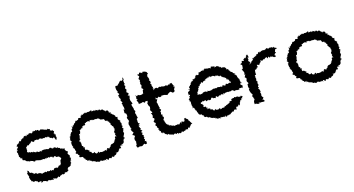

<svg xmlns="http://www.w3.org/2000/svg" viewBox="-45 -1207 3279 1777"><g transform="rotate(-20 1594.5 -318.0)"><path d="M61 -49C54 -55 57 -43 61 -34C61 -34 74 -41 66 -41C69 -26 74 -29 83 -22C81 -34 99 -28 90 -29C99 -29 96 -14 98 -23C103 -23 112 -20 107 -24C113 -17 109 -7 122 -5C122 -5 121 -6 123 -7C139 -11 124 -10 140 -8C147 -3 149 -9 139 7C149 7 160 0 161 -1C163 -6 161 -1 167 -1C174 5 182 2 169 1C173 2 189 5 191 11C182 14 201 12 206 13C204 10 197 13 206 6C218 15 223 3 221 9C222 15 231 12 227 13C227 13 240 18 243 10C243 10 240 19 258 20C253 2 249 7 263 8C267 19 270 3 278 15C290 18 289 17 288 19C289 15 310 5 310 5C310 10 310 11 318 15C321 8 337 -4 340 6C341 -5 342 3 352 -4C352 10 355 -5 351 3C371 3 367 -2 371 3C380 -11 368 -14 388 -5C392 -4 387 -15 399 -3C399 -11 404 -13 401 -11C408 -13 404 -11 413 -14C414 -20 416 -31 409 -23C413 -34 413 -31 415 -35C415 -35 419 -41 423 -43C438 -48 437 -41 442 -46C433 -40 439 -41 438 -47C447 -48 450 -54 451 -54C453 -56 453 -61 451 -69C447 -58 458 -66 459 -72C461 -65 466 -68 458 -83C462 -82 470 -92 457 -85C468 -100 455 -94 472 -94C469 -93 468 -110 467 -101C473 -110 467 -111 478 -115C466 -116 475 -125 477 -113C476 -118 465 -127 462 -132C473 -122 476 -135 468 -128C475 -132 468 -141 473 -144C463 -149 462 -162 459 -165C459 -165 471 -173 456 -166C471 -178 472 -181 465 -185C456 -185 464 -195 453 -192C450 -185 463 -195 443 -204C449 -193 456 -197 447 -207C446 -211 450 -213 448 -223C430 -217 443 -225 433 -217C427 -214 438 -234 428 -226C418 -232 420 -225 410 -231C421 -241 417 -234 409 -234C413 -236 410 -237 406 -240C406 -244 395 -235 392 -253C390 -255 385 -244 386 -244C383 -250 375 -256 366 -255C379 -254 367 -261 374 -259C366 -262 353 -255 362 -266C351 -250 349 -256 337 -260C344 -270 348 -257 332 -260C342 -255 333 -260 335 -267C328 -271 310 -274 323 -271C306 -259 299 -269 310 -263C293 -265 304 -268 291 -270C291 -270 279 -263 290 -269C284 -277 276 -266 278 -271C275 -274 256 -276 258 -271V-274C249 -272 238 -274 241 -266C241 -263 231 -268 230 -275C219 -277 220 -276 226 -265C208 -274 205 -270 200 -282C204 -281 198 -279 194 -277C188 -284 199 -269 181 -275C188 -276 189 -281 185 -279C175 -289 165 -273 174 -289C172 -293 161 -276 167 -286C145 -288 149 -292 154 -282C154 -297 150 -293 146 -293C129 -287 138 -295 132 -299C126 -301 132 -308 127 -297C112 -298 109 -314 117 -316C112 -313 115 -315 119 -319C113 -321 121 -334 118 -340C121 -331 124 -343 109 -338C126 -333 116 -352 113 -342C120 -350 126 -354 123 -354C131 -352 131 -358 130 -359C136 -369 128 -359 146 -361C150 -355 152 -366 158 -370C145 -379 163 -364 151 -363C160 -376 173 -366 176 -383C171 -369 170 -385 187 -386C193 -372 194 -383 203 -371C205 -370 207 -381 202 -383C211 -372 211 -374 212 -384C232 -383 233 -382 240 -386C240 -386 236 -373 255 -377C245 -385 252 -385 256 -380C262 -389 279 -376 270 -384C280 -370 291 -378 299 -372C290 -379 294 -379 307 -374C311 -376 314 -376 302 -374C313 -368 314 -379 314 -379C330 -374 336 -365 341 -376C343 -378 342 -374 343 -377C348 -364 349 -362 354 -370C349 -360 361 -364 350 -368C357 -352 363 -354 358 -354C369 -359 372 -348 374 -346C365 -348 380 -342 378 -346C388 -351 379 -338 387 -351C398 -343 397 -344 396 -338C390 -343 403 -333 399 -325L408 -320L416 -343L411 -355L418 -366L405 -376L412 -380L402 -382L414 -405C417 -398 408 -403 398 -419C397 -411 393 -415 409 -425C395 -416 392 -411 388 -417C392 -418 379 -418 378 -427C385 -429 388 -437 367 -439C372 -438 369 -430 369 -437C359 -444 361 -447 368 -447C361 -437 343 -434 341 -448C350 -446 344 -446 346 -439C335 -440 332 -453 328 -447C331 -448 314 -460 314 -451C321 -456 309 -454 303 -461C296 -466 308 -447 301 -461C287 -452 290 -453 290 -453C275 -456 277 -458 278 -465C278 -460 274 -467 267 -466C257 -464 263 -452 258 -470C244 -471 247 -454 239 -471C236 -460 228 -468 224 -469C227 -466 213 -459 225 -458C215 -459 209 -455 207 -453C197 -470 187 -457 187 -463C187 -468 183 -453 173 -454C167 -451 166 -464 162 -456C155 -453 161 -454 163 -445C144 -452 146 -445 152 -455C129 -455 126 -441 134 -454C130 -453 134 -450 119 -435C114 -451 121 -436 110 -439C111 -435 110 -430 96 -438C107 -428 100 -431 94 -424C99 -418 85 -419 82 -427C78 -428 80 -417 70 -418C72 -413 70 -417 73 -406C74 -409 68 -405 56 -414C71 -407 51 -395 47 -408C63 -399 47 -402 47 -402C50 -399 40 -395 38 -380C43 -389 39 -376 48 -386C50 -371 42 -369 33 -365C33 -365 44 -362 42 -370C29 -353 25 -357 31 -357C31 -360 20 -345 34 -358C38 -337 19 -351 25 -335C25 -335 31 -330 19 -330C27 -331 24 -323 27 -329C29 -326 31 -313 24 -303C18 -304 33 -312 30 -303C24 -290 30 -298 28 -296C22 -287 40 -284 35 -276C35 -276 43 -269 35 -264C31 -273 43 -266 52 -273C37 -253 36 -262 52 -265C45 -248 48 -253 45 -252C62 -240 68 -242 64 -253C56 -250 74 -231 75 -238C75 -225 77 -227 71 -238C85 -220 86 -224 82 -229C80 -227 86 -217 84 -227C94 -222 102 -216 96 -225C102 -213 112 -213 116 -220C115 -207 113 -212 116 -217C132 -210 127 -212 136 -209C141 -202 145 -217 138 -200C139 -197 148 -208 150 -197C165 -213 168 -209 159 -207C160 -206 179 -197 171 -211C173 -194 188 -202 176 -202C184 -201 195 -190 194 -205C188 -190 207 -192 208 -195C204 -192 217 -197 220 -187C224 -205 223 -197 231 -188C224 -193 232 -199 244 -187C244 -202 241 -201 246 -186C244 -196 259 -196 266 -183C260 -199 257 -200 269 -190C261 -197 284 -184 276 -192C286 -199 282 -191 296 -180C289 -194 289 -184 292 -189C293 -194 309 -189 316 -185C314 -187 326 -183 314 -174C320 -181 318 -174 319 -173C339 -188 341 -187 339 -182C340 -177 347 -183 349 -176C347 -172 348 -166 362 -173C350 -183 370 -178 354 -174C362 -161 375 -175 369 -169C375 -163 380 -166 379 -159C387 -158 377 -143 385 -155C391 -151 385 -143 390 -146C388 -137 380 -136 373 -123C377 -119 385 -124 375 -125C372 -112 373 -108 369 -121C375 -106 365 -103 377 -97C376 -108 372 -111 368 -94C358 -90 359 -90 372 -103C367 -87 352 -85 348 -81C358 -80 353 -91 356 -87C347 -91 338 -83 344 -86C345 -83 331 -78 334 -74C325 -70 313 -78 315 -84C313 -82 316 -71 298 -81C299 -68 301 -70 296 -78C284 -64 292 -69 282 -63C274 -77 270 -70 270 -61C272 -61 261 -70 262 -76C243 -64 248 -74 248 -68C245 -73 238 -67 226 -77C217 -64 218 -70 210 -74C211 -73 207 -71 211 -76C207 -81 201 -71 189 -73H186C179 -71 177 -70 170 -68C176 -79 158 -81 166 -79C158 -80 162 -80 149 -84C158 -90 153 -79 154 -84C141 -87 139 -81 128 -84C139 -78 132 -82 125 -98C127 -82 130 -97 121 -89C121 -103 122 -100 112 -92C109 -99 97 -90 97 -95C109 -102 101 -105 86 -107C91 -107 95 -108 93 -107C92 -112 80 -115 71 -114C76 -114 73 -120 71 -120C62 -119 68 -126 66 -127C70 -139 51 -146 45 -143H54L53 -130L49 -121L44 -123L47 -106L53 -84L46 -73L50 -74L53 -55L65 -41Z M776 -381C779 -387 787 -373 781 -375C800 -373 799 -382 803 -373C806 -385 811 -377 804 -381C814 -368 816 -383 815 -373C832 -376 819 -376 824 -373C831 -376 843 -377 841 -366C835 -365 855 -366 851 -374C843 -358 846 -355 848 -364C855 -351 862 -351 875 -358C861 -361 873 -358 870 -349C883 -352 870 -357 885 -347C890 -340 883 -332 898 -331C888 -331 886 -337 897 -325C903 -331 902 -324 904 -330C903 -328 900 -329 913 -322C903 -307 918 -322 919 -309C925 -315 925 -295 911 -304C927 -294 926 -306 930 -284C932 -299 931 -278 922 -291C929 -272 928 -279 933 -273C935 -266 926 -276 936 -261C928 -254 937 -263 937 -263C949 -249 946 -244 936 -238C933 -240 949 -243 940 -245C949 -232 949 -236 941 -218C951 -214 938 -212 948 -219C948 -219 939 -214 934 -212C937 -212 932 -193 932 -192C945 -197 935 -187 935 -181C926 -180 931 -177 936 -181C923 -173 938 -180 939 -158C920 -173 934 -156 928 -162C923 -164 919 -149 924 -146C918 -141 920 -145 919 -141C923 -138 903 -138 917 -127C907 -137 904 -132 912 -120C894 -129 896 -130 903 -123C902 -110 892 -113 882 -108C880 -110 886 -108 886 -108H874C873 -107 860 -105 858 -95C863 -84 854 -91 854 -91C850 -87 843 -90 845 -76C845 -75 838 -85 834 -75C842 -78 838 -78 821 -87C815 -86 822 -68 817 -76C809 -80 811 -64 809 -63C811 -67 796 -75 799 -78C799 -78 788 -70 782 -68C784 -66 785 -76 768 -69C768 -69 772 -68 759 -71C756 -76 763 -65 748 -76C742 -68 746 -67 747 -69C735 -73 739 -77 735 -84C725 -76 718 -87 730 -70C714 -80 713 -73 707 -73C706 -82 707 -83 701 -81C702 -95 701 -96 685 -85C685 -88 690 -92 676 -88C674 -99 672 -97 670 -103C670 -110 670 -102 675 -105C671 -100 653 -112 653 -122C664 -117 649 -118 663 -123C649 -130 647 -126 647 -135C639 -135 648 -126 642 -136C637 -141 629 -137 626 -138C628 -147 623 -148 626 -159C626 -159 618 -155 632 -164C618 -170 619 -160 618 -175C620 -164 611 -171 618 -172C624 -179 607 -193 605 -176C613 -184 607 -199 611 -202C605 -208 604 -206 611 -201C603 -213 612 -209 614 -209C605 -225 611 -222 608 -217C609 -234 611 -227 599 -230C612 -243 600 -250 614 -242C613 -246 603 -255 614 -247C619 -253 607 -269 608 -256C615 -259 623 -281 616 -276C624 -276 622 -279 619 -294C622 -283 618 -294 618 -291C635 -304 618 -304 631 -293C629 -307 639 -303 636 -313C637 -312 640 -323 646 -323C632 -311 642 -321 637 -329C646 -335 649 -330 662 -337C653 -341 655 -340 658 -347C667 -334 668 -335 673 -349C666 -357 668 -352 684 -354C675 -355 690 -361 680 -356C693 -361 696 -368 685 -353C699 -354 709 -368 707 -364C698 -372 709 -376 709 -377C725 -365 709 -374 721 -380C724 -377 733 -381 730 -384C731 -374 748 -387 737 -386C744 -377 757 -370 755 -375C748 -386 753 -378 766 -385C771 -371 767 -387 784 -381ZM776 11C775 5 776 1 792 10C780 10 784 13 800 20C802 7 810 16 802 6C815 10 819 7 825 17C823 4 831 13 832 13C837 -5 839 2 833 6C840 -5 837 11 859 10C846 -7 846 -9 854 6C870 1 873 -11 865 1C868 -1 879 2 887 -14C881 -18 889 -8 879 -22C893 -10 900 -23 891 -26C895 -18 906 -13 895 -17C904 -17 918 -30 919 -30C921 -22 909 -30 915 -33C921 -39 923 -38 932 -49C923 -43 937 -45 942 -42C948 -54 933 -58 945 -44C943 -46 940 -52 942 -67C944 -64 950 -68 968 -63C966 -61 959 -74 955 -76C972 -78 973 -68 965 -73C979 -75 981 -86 984 -85C986 -98 989 -102 992 -103C992 -101 981 -100 980 -101C996 -98 983 -112 984 -104C999 -116 1003 -110 1008 -130C1001 -118 993 -116 997 -122C998 -123 1015 -127 997 -131C999 -135 1013 -149 1001 -143C1004 -143 1013 -154 1015 -163C1021 -167 1022 -164 1013 -164C1020 -170 1008 -181 1010 -177C1011 -182 1022 -183 1016 -195C1016 -197 1014 -199 1027 -199C1018 -208 1020 -193 1030 -213C1024 -200 1017 -214 1016 -221C1017 -220 1018 -221 1028 -233C1021 -226 1031 -231 1014 -245C1017 -240 1024 -239 1017 -246C1031 -243 1026 -261 1014 -250C1030 -261 1028 -256 1018 -267C1021 -266 1022 -280 1009 -276C1027 -276 1025 -287 1013 -292C1013 -292 1005 -289 1021 -294C1004 -289 1018 -299 1001 -302C1018 -306 1007 -301 1003 -308C1014 -322 1002 -314 1010 -328C995 -319 991 -326 1007 -324C989 -334 992 -339 989 -345C998 -337 998 -344 981 -357C980 -343 989 -354 986 -347C982 -365 973 -367 972 -360C969 -374 974 -365 968 -374L961 -370C960 -384 970 -384 957 -393C964 -395 961 -392 952 -387C944 -392 952 -407 948 -407C950 -400 943 -412 941 -416C927 -405 934 -417 937 -418C927 -417 930 -418 917 -409C928 -422 911 -420 904 -432C917 -416 909 -435 898 -438C898 -438 897 -427 904 -438C885 -443 896 -436 880 -435C882 -436 890 -440 870 -449C866 -445 868 -440 858 -448C867 -456 859 -451 857 -439C857 -454 850 -451 845 -452C854 -453 833 -445 847 -458C842 -452 829 -450 828 -448C833 -454 829 -460 825 -456C820 -460 812 -451 798 -458C798 -467 806 -457 802 -469C787 -463 787 -459 786 -469C790 -455 774 -464 782 -464C774 -457 772 -463 764 -463C759 -467 766 -469 759 -459C743 -462 751 -468 735 -457C741 -469 746 -469 729 -463C722 -451 720 -465 720 -465C718 -448 718 -453 705 -459C699 -462 703 -450 706 -453C694 -454 691 -449 691 -453C695 -456 686 -440 692 -436C679 -435 678 -435 665 -440C667 -431 665 -437 670 -431C669 -441 665 -443 660 -429C660 -424 642 -424 640 -421C639 -420 630 -422 632 -430C639 -431 624 -411 624 -416C627 -406 628 -415 620 -410C626 -413 619 -400 616 -411C620 -410 606 -400 605 -394C594 -402 606 -388 597 -393C594 -394 584 -398 599 -388C582 -376 596 -382 577 -388C588 -367 584 -373 571 -362C573 -370 565 -362 575 -365C566 -357 562 -352 573 -360C568 -355 569 -346 569 -339C551 -348 552 -345 565 -340C557 -338 547 -334 554 -329C541 -324 542 -322 547 -319C554 -316 550 -324 540 -310C533 -301 532 -301 532 -310C543 -294 537 -294 530 -302C528 -285 536 -295 523 -277C542 -290 526 -278 534 -285C528 -277 527 -274 521 -276C527 -271 529 -263 534 -255C522 -243 521 -243 525 -256C525 -253 521 -236 527 -243C516 -228 531 -232 524 -227C527 -218 522 -213 530 -210C523 -208 530 -211 534 -196C532 -205 536 -198 523 -203C535 -184 524 -194 538 -186C528 -189 533 -182 537 -182C532 -173 542 -160 533 -176C539 -167 543 -153 539 -147C531 -160 543 -157 531 -141C532 -134 533 -136 547 -132C535 -144 542 -138 551 -121C553 -135 547 -127 546 -127C551 -111 559 -114 564 -113C549 -112 552 -97 553 -95C564 -92 557 -89 576 -90C570 -100 565 -89 576 -90C579 -84 583 -92 586 -76C590 -71 580 -67 594 -65C594 -65 580 -75 599 -67C587 -56 592 -61 593 -60C592 -65 601 -54 602 -50C604 -44 613 -55 610 -41C606 -34 610 -44 612 -36C622 -44 626 -31 638 -43C626 -34 625 -22 632 -30C638 -35 640 -25 648 -24C643 -13 644 -16 662 -21C651 -20 664 -12 670 -13C672 -13 677 -2 679 -17C674 -2 677 -8 682 -4C682 3 698 -3 689 3C691 -4 702 5 700 -1C706 10 699 7 720 7C718 -4 713 5 727 1C734 5 726 6 725 1C728 0 742 10 745 12C737 12 749 2 758 15C762 10 754 5 764 8C773 6 766 17 780 17Z M1183 -1V-27H1170L1178 -43L1171 -54L1180 -64L1174 -76L1182 -80L1168 -93L1178 -110L1179 -104L1166 -120L1183 -126L1167 -147L1178 -148L1172 -155L1164 -182L1181 -183L1167 -191L1184 -196L1170 -207L1169 -229L1170 -223L1171 -241L1169 -246L1184 -255L1179 -276L1180 -283L1175 -301L1178 -313H1180L1184 -320L1172 -340L1178 -336L1176 -351L1171 -372L1170 -382L1165 -387L1182 -393V-397L1180 -406L1173 -427V-448L1179 -461L1180 -477L1164 -475L1177 -488L1181 -497L1165 -512L1174 -535L1169 -534L1175 -537L1165 -549L1176 -569L1168 -581L1179 -595L1168 -603L1172 -599L1176 -607L1173 -620L1183 -635L1176 -656L1171 -631L1153 -625L1156 -632L1141 -628L1130 -616L1113 -603L1108 -597L1089 -601L1084 -584L1085 -569L1084 -568L1089 -550L1093 -548L1086 -539L1098 -518L1081 -507L1093 -495L1082 -501L1090 -477L1095 -471C1092 -466 1089 -462 1088 -455L1100 -437L1087 -428L1094 -417V-421L1091 -413L1093 -401L1096 -387L1095 -365L1086 -373L1085 -356L1083 -336L1098 -325L1093 -331L1097 -322L1098 -298L1091 -296L1088 -285C1091 -274 1095 -263 1098 -252L1091 -247L1086 -236L1089 -235L1082 -231L1086 -211V-210L1090 -185L1096 -173L1085 -179L1088 -159L1098 -143L1100 -138L1083 -124L1087 -114L1094 -117L1101 -103C1097 -97 1093 -92 1089 -87L1088 -76L1087 -70L1094 -51L1092 -47L1088 -21L1083 -19L1081 -13L1088 6L1106 4L1110 0L1120 5L1134 6C1142 1 1150 -3 1158 -8L1166 1C1172 0 1177 0 1183 -1Z M1302 -372 1321 -371 1320 -361 1310 -344 1313 -342 1314 -330 1321 -314 1324 -312 1318 -286 1316 -287 1313 -284 1326 -258 1325 -250 1310 -252 1317 -240 1320 -225 1313 -204 1325 -199 1322 -182 1309 -173V-177L1313 -158C1317 -164 1324 -149 1322 -142C1316 -149 1318 -133 1310 -129C1311 -140 1322 -139 1314 -133C1316 -117 1329 -126 1320 -113C1320 -113 1329 -101 1317 -107C1322 -110 1328 -100 1333 -89C1326 -94 1324 -82 1328 -81C1339 -83 1341 -80 1331 -80C1328 -83 1335 -71 1329 -67C1341 -76 1332 -59 1343 -66C1343 -66 1339 -53 1338 -57C1348 -44 1342 -49 1347 -40C1355 -50 1363 -52 1355 -38C1358 -40 1361 -44 1364 -42C1364 -39 1370 -29 1371 -23C1380 -32 1381 -16 1375 -13C1375 -29 1389 -22 1388 -8C1388 -11 1394 -17 1397 -18C1401 -12 1402 -15 1402 -5C1399 -15 1421 -4 1410 -2C1424 -9 1421 -10 1415 -5C1437 4 1426 5 1427 -3C1435 10 1446 -2 1442 14C1445 4 1443 4 1462 -1C1460 3 1462 15 1459 4C1480 17 1479 18 1472 2C1487 4 1492 12 1484 19C1497 5 1509 11 1501 16C1518 14 1519 10 1518 19C1514 5 1531 2 1526 5C1529 12 1538 18 1550 4C1549 12 1547 14 1562 4C1558 3 1559 -2 1561 5C1560 -7 1574 8 1582 1C1576 6 1591 6 1586 8C1583 -3 1590 -8 1592 -9C1600 -7 1606 1 1610 -9C1601 -9 1598 -18 1599 -10C1617 -11 1614 -18 1615 -21C1627 -23 1627 -31 1615 -14C1619 -23 1619 -29 1639 -31C1637 -30 1632 -33 1640 -37L1639 -33L1636 -36L1628 -50L1622 -64L1611 -77L1610 -79L1621 -81L1603 -90L1598 -108L1601 -101C1604 -99 1587 -96 1594 -103C1579 -99 1575 -92 1585 -89C1590 -90 1587 -88 1580 -81C1578 -75 1566 -88 1579 -72C1569 -74 1559 -74 1554 -88C1554 -86 1555 -78 1550 -66C1543 -68 1543 -71 1554 -79C1534 -81 1531 -71 1527 -67C1531 -62 1521 -65 1516 -69C1512 -60 1508 -74 1512 -72C1491 -63 1495 -75 1484 -66C1496 -72 1486 -68 1486 -68C1476 -62 1470 -75 1475 -70C1459 -82 1452 -69 1455 -79C1461 -85 1454 -71 1442 -89C1439 -80 1449 -80 1442 -75C1446 -91 1439 -84 1425 -88C1437 -90 1430 -95 1436 -86C1430 -106 1416 -91 1420 -105C1418 -103 1410 -116 1410 -103C1420 -114 1423 -119 1409 -107C1409 -112 1412 -128 1408 -123C1409 -124 1400 -138 1403 -137C1412 -141 1409 -135 1399 -153C1405 -158 1395 -155 1405 -160C1410 -161 1409 -173 1404 -163L1413 -176L1402 -191L1410 -201L1396 -210L1403 -227L1397 -234L1404 -240L1412 -250L1400 -268L1410 -273L1404 -275L1401 -301L1400 -317L1396 -331L1402 -337L1412 -355L1398 -356L1402 -375L1407 -365L1415 -361L1431 -372L1441 -362L1457 -366L1459 -372L1476 -369L1475 -370L1485 -369L1513 -359H1519L1518 -364L1544 -376L1537 -377L1552 -376L1570 -359L1576 -364H1584L1589 -374L1590 -378L1588 -385L1603 -407L1589 -417L1605 -421L1595 -423L1588 -445L1587 -441V-451L1566 -449L1564 -440L1557 -447L1542 -439L1526 -450L1527 -446L1512 -444L1497 -448L1486 -454V-447L1475 -453L1469 -455L1460 -454L1453 -446L1438 -457L1423 -455L1408 -442L1410 -451L1412 -463L1403 -461L1413 -470L1404 -488L1409 -496L1400 -513L1413 -526L1408 -522L1406 -536L1398 -544L1406 -552L1400 -578L1396 -573L1401 -600L1409 -603H1412L1404 -625L1392 -632L1391 -633L1370 -639L1362 -627L1358 -634L1337 -642L1331 -628L1318 -632L1315 -626L1327 -610L1324 -604L1312 -589L1321 -574L1315 -563L1318 -555L1316 -554L1311 -539L1322 -521L1319 -527L1309 -500L1319 -490L1322 -483L1327 -485L1314 -478L1308 -453L1321 -444L1309 -451L1295 -443H1284L1282 -442L1265 -446L1257 -453L1244 -442L1234 -459L1235 -440L1231 -421L1240 -412L1227 -408L1238 -384L1232 -380L1245 -369L1244 -366L1257 -373L1259 -370L1278 -375L1294 -361C1296 -365 1297 -371 1302 -372Z M2190 -187 2198 -200 2180 -221 2188 -232C2196 -226 2181 -222 2197 -230C2197 -230 2199 -235 2189 -236C2193 -258 2190 -256 2180 -265C2191 -257 2181 -265 2191 -264C2193 -267 2190 -269 2181 -281C2185 -270 2182 -274 2181 -289C2176 -283 2182 -296 2171 -294C2185 -288 2174 -305 2177 -311C2177 -311 2177 -307 2169 -316C2180 -324 2177 -318 2159 -319C2170 -332 2169 -326 2172 -333C2155 -328 2168 -337 2150 -343C2162 -349 2151 -341 2148 -344C2154 -342 2152 -351 2151 -352C2141 -359 2138 -354 2136 -362C2146 -374 2141 -366 2131 -362C2134 -376 2132 -371 2124 -378C2119 -389 2126 -378 2127 -377C2129 -385 2115 -392 2122 -393H2111C2101 -394 2110 -399 2110 -399C2110 -400 2101 -419 2095 -419C2099 -420 2087 -424 2090 -419C2087 -423 2073 -431 2081 -422C2072 -424 2066 -418 2066 -436C2067 -439 2072 -437 2058 -431C2052 -439 2048 -441 2062 -439C2045 -438 2044 -435 2053 -435C2050 -453 2043 -439 2036 -455C2038 -451 2036 -453 2026 -453C2027 -448 2020 -449 2022 -452C2005 -446 2005 -449 2015 -461C1993 -458 1995 -464 1995 -464C1987 -465 1994 -465 1981 -467C1976 -468 1976 -455 1976 -453C1973 -455 1966 -451 1972 -455C1953 -467 1953 -456 1944 -463C1943 -457 1943 -462 1936 -461C1947 -463 1942 -459 1940 -464C1923 -464 1930 -469 1913 -470C1925 -461 1905 -470 1909 -457C1909 -451 1902 -452 1904 -468C1892 -450 1896 -463 1892 -459C1878 -462 1879 -462 1879 -458C1882 -461 1871 -449 1860 -456C1858 -450 1852 -458 1862 -456C1848 -454 1848 -448 1856 -440C1837 -439 1849 -433 1843 -434C1835 -441 1826 -430 1829 -445C1828 -444 1820 -434 1821 -437C1808 -439 1820 -428 1813 -429C1815 -421 1808 -422 1806 -416C1810 -431 1805 -417 1796 -410C1796 -422 1790 -406 1779 -414C1775 -410 1776 -417 1786 -403C1782 -407 1773 -401 1772 -398C1774 -401 1769 -399 1758 -396C1768 -387 1750 -386 1753 -395C1753 -390 1752 -379 1749 -373C1749 -373 1756 -369 1742 -375C1739 -370 1738 -368 1735 -359C1735 -369 1729 -368 1724 -352C1725 -363 1721 -345 1732 -350C1725 -336 1719 -336 1712 -335C1711 -346 1723 -338 1725 -324C1725 -334 1710 -321 1709 -316C1715 -322 1714 -310 1706 -323C1698 -314 1698 -305 1700 -297C1703 -311 1699 -292 1696 -286C1706 -296 1710 -291 1708 -280C1706 -274 1692 -289 1702 -268C1692 -277 1694 -274 1700 -266C1701 -264 1703 -262 1685 -254C1683 -247 1698 -240 1687 -240C1686 -249 1687 -237 1687 -237C1684 -225 1695 -228 1698 -233C1688 -221 1697 -224 1693 -212C1689 -204 1702 -212 1687 -204C1696 -199 1698 -197 1688 -192C1700 -190 1690 -188 1693 -176C1695 -179 1705 -185 1694 -173C1698 -178 1689 -161 1691 -160C1696 -167 1702 -169 1706 -156C1711 -162 1700 -143 1713 -150C1707 -149 1700 -140 1710 -144C1708 -127 1716 -135 1720 -125C1719 -129 1715 -118 1717 -129C1715 -118 1722 -105 1725 -104C1721 -104 1733 -99 1725 -102C1722 -106 1723 -91 1725 -94C1726 -87 1740 -80 1741 -86C1735 -91 1750 -85 1735 -79C1754 -86 1744 -76 1752 -82C1749 -68 1761 -67 1764 -68C1760 -60 1765 -61 1772 -64C1768 -65 1760 -58 1763 -54C1773 -53 1768 -41 1786 -45C1791 -45 1791 -38 1788 -38C1789 -45 1789 -39 1795 -37C1792 -28 1795 -39 1807 -29C1803 -32 1799 -30 1814 -32C1815 -25 1823 -20 1816 -18C1825 -24 1821 -21 1833 -14C1836 -18 1835 -16 1847 -12C1841 -12 1841 -8 1858 -10C1859 -2 1852 -6 1862 1C1870 1 1860 -7 1876 4C1868 6 1869 8 1888 12C1872 -4 1888 2 1891 9C1892 0 1887 9 1908 15C1902 1 1898 9 1910 1C1918 13 1912 2 1911 8C1924 7 1932 10 1939 10C1941 16 1932 17 1945 12C1943 2 1955 6 1953 3C1948 19 1956 16 1964 17C1974 13 1961 3 1983 14C1980 9 1972 17 1989 6C1993 5 1994 12 1985 12C1994 14 2010 3 2012 -4C2004 5 2007 10 2008 2C2020 -6 2030 -8 2018 -2C2021 -7 2025 -12 2030 -5C2030 -1 2049 -12 2042 -14C2053 -19 2044 -15 2055 -20C2065 -15 2058 -13 2069 -9C2068 -22 2059 -21 2078 -22C2075 -17 2072 -22 2072 -38C2082 -34 2091 -33 2091 -41C2091 -31 2092 -36 2098 -46C2103 -52 2104 -50 2107 -38C2115 -45 2111 -52 2120 -47C2109 -52 2115 -49 2121 -60C2114 -71 2127 -73 2120 -60C2121 -73 2133 -71 2128 -83C2137 -81 2139 -71 2144 -91C2133 -85 2141 -92 2149 -96C2147 -85 2144 -103 2156 -92C2155 -106 2151 -113 2150 -105L2162 -102L2159 -116C2159 -119 2150 -106 2146 -120C2157 -119 2148 -107 2146 -116C2136 -116 2148 -120 2137 -110C2138 -123 2130 -123 2134 -112C2133 -113 2113 -126 2113 -126C2117 -125 2099 -123 2094 -121C2108 -132 2097 -117 2083 -133C2093 -131 2077 -114 2079 -124C2070 -126 2068 -114 2069 -124C2056 -120 2051 -121 2054 -103C2037 -110 2042 -99 2032 -109C2035 -99 2032 -93 2035 -92C2032 -96 2021 -101 2024 -92C2014 -88 2022 -79 2022 -89C2009 -94 2008 -85 2008 -85C1997 -88 1995 -78 1988 -86C1991 -68 1995 -75 1985 -77C1976 -80 1982 -76 1979 -83C1973 -69 1961 -64 1969 -70C1965 -73 1950 -66 1947 -75C1955 -74 1938 -68 1948 -68C1935 -69 1933 -63 1931 -64C1928 -80 1933 -76 1923 -77C1909 -72 1911 -67 1910 -71C1898 -73 1893 -73 1890 -76C1890 -76 1885 -82 1886 -87C1886 -83 1879 -81 1872 -74C1865 -73 1866 -91 1867 -79C1857 -89 1870 -80 1861 -88C1853 -97 1862 -94 1844 -92C1853 -86 1838 -98 1843 -99C1843 -107 1839 -107 1839 -105C1831 -115 1826 -107 1816 -107C1817 -118 1827 -119 1824 -121C1816 -122 1813 -121 1809 -117C1819 -136 1813 -126 1800 -144C1810 -128 1796 -132 1806 -135C1788 -136 1789 -139 1791 -154C1791 -149 1798 -153 1798 -153C1784 -170 1782 -168 1793 -175C1774 -163 1789 -176 1777 -173C1775 -180 1776 -175 1782 -189L1792 -185L1801 -197L1807 -187L1810 -190L1828 -193L1833 -179L1855 -188L1856 -180H1877L1883 -191L1893 -196L1904 -181L1905 -187L1923 -178L1928 -189L1932 -195L1949 -178L1952 -186L1974 -192L1973 -180L1981 -195L2004 -185L2001 -197L2017 -189L2022 -194L2049 -195V-190L2052 -192H2072L2078 -189L2081 -194L2098 -193L2108 -179L2112 -183L2136 -182L2131 -180L2158 -178L2155 -188L2175 -187L2178 -190L2189 -179ZM2016 -256 1999 -264 1996 -261 1976 -267 1970 -266 1958 -260 1960 -265H1938L1940 -268L1916 -263L1909 -260L1888 -261L1872 -269L1874 -258L1869 -260L1848 -271V-267H1831L1816 -256L1811 -262L1803 -257L1790 -265L1779 -261V-262C1785 -260 1787 -260 1773 -267C1789 -269 1776 -281 1780 -288C1792 -281 1783 -282 1783 -282C1783 -282 1790 -303 1794 -292C1796 -297 1787 -298 1808 -316C1793 -309 1801 -308 1801 -308C1798 -327 1805 -321 1812 -321C1810 -328 1806 -331 1808 -336C1811 -325 1825 -339 1825 -339C1820 -343 1826 -333 1830 -353C1828 -338 1834 -358 1842 -348C1834 -354 1840 -348 1844 -361C1853 -358 1847 -368 1858 -352C1868 -362 1861 -357 1869 -361C1866 -372 1879 -362 1875 -362C1883 -371 1884 -362 1892 -367C1899 -382 1886 -367 1889 -378C1901 -373 1913 -380 1905 -382C1921 -369 1906 -386 1924 -383C1932 -373 1936 -371 1925 -389C1937 -376 1944 -386 1936 -388C1938 -390 1949 -390 1943 -376C1963 -388 1965 -372 1963 -386C1963 -379 1980 -372 1978 -387C1969 -386 1974 -375 1987 -369C1981 -374 2001 -382 1992 -367C2006 -375 2011 -371 2008 -371C2012 -369 2004 -374 2016 -362C2016 -362 2021 -370 2020 -356C2028 -356 2039 -363 2032 -366C2037 -347 2046 -356 2035 -343C2035 -343 2051 -355 2045 -345C2053 -340 2047 -337 2049 -339C2053 -338 2069 -327 2067 -330V-325C2078 -326 2080 -309 2078 -306C2075 -319 2073 -317 2081 -298C2077 -298 2086 -305 2091 -309C2091 -289 2093 -285 2093 -299C2101 -288 2094 -276 2090 -284C2107 -278 2106 -274 2104 -263C2093 -263 2095 -260 2102 -269L2087 -267L2078 -269L2081 -261L2071 -264L2057 -271L2046 -256L2024 -269C2022 -264 2019 -260 2016 -256Z M2598 -425C2599 -436 2595 -426 2593 -429C2593 -429 2594 -437 2592 -441C2582 -436 2573 -432 2575 -445C2572 -446 2565 -441 2559 -440C2568 -434 2558 -443 2557 -451C2549 -445 2559 -434 2555 -445C2553 -444 2542 -448 2546 -444C2535 -439 2524 -446 2539 -441C2519 -455 2514 -456 2518 -451C2513 -441 2510 -448 2496 -441C2492 -446 2500 -440 2492 -444C2475 -443 2476 -453 2472 -439C2478 -448 2470 -437 2471 -445C2462 -442 2459 -439 2447 -433C2454 -450 2453 -441 2452 -443C2435 -446 2431 -432 2431 -432C2429 -426 2432 -430 2413 -429C2416 -423 2410 -435 2422 -431C2404 -424 2416 -417 2403 -415C2392 -427 2390 -414 2405 -426C2394 -411 2382 -408 2395 -408C2385 -418 2377 -414 2385 -399C2375 -414 2366 -412 2369 -406C2361 -402 2375 -404 2373 -399C2363 -395 2368 -391 2354 -384C2351 -394 2348 -382 2350 -376C2347 -372 2340 -383 2350 -376C2341 -378 2332 -370 2340 -367C2333 -375 2338 -366 2322 -363L2337 -378L2330 -389L2333 -391L2322 -397L2331 -412L2326 -432L2336 -425L2339 -437L2334 -459L2315 -447L2322 -446L2306 -428L2307 -438L2286 -427L2287 -412L2265 -420L2266 -412L2261 -401L2245 -396L2244 -395L2258 -381L2254 -356V-352L2247 -345H2240L2250 -321L2253 -311L2252 -303L2245 -289L2257 -292L2241 -267L2255 -254L2253 -253L2250 -238L2246 -232L2247 -224L2253 -211L2257 -204L2243 -197V-187L2241 -178L2243 -157L2249 -153L2239 -149L2241 -129L2246 -114L2243 -115L2255 -96L2257 -95L2252 -88L2246 -76L2253 -69L2252 -60L2258 -46L2247 -31L2243 -13L2245 -2L2243 0L2255 -3L2272 6L2289 8L2282 -5L2294 2H2311L2328 5L2341 3L2337 -13L2324 -14L2341 -32L2334 -41L2327 -56L2329 -55L2332 -72L2328 -88L2337 -97L2333 -102L2332 -113L2323 -129L2337 -138L2327 -140L2328 -146L2339 -159L2334 -167L2335 -180L2340 -193C2341 -190 2329 -198 2332 -202C2337 -214 2335 -218 2330 -206C2337 -212 2337 -221 2337 -222C2332 -226 2335 -228 2335 -228C2331 -234 2341 -244 2335 -254C2350 -252 2343 -259 2352 -250C2342 -257 2355 -256 2349 -262C2339 -262 2356 -265 2349 -271C2352 -289 2346 -288 2348 -281C2354 -287 2350 -286 2354 -301C2365 -296 2369 -296 2363 -302C2377 -300 2373 -303 2373 -310C2369 -312 2378 -311 2384 -314C2390 -308 2387 -326 2388 -316C2387 -316 2387 -323 2385 -337C2389 -338 2397 -334 2408 -328C2406 -338 2412 -333 2413 -333C2419 -349 2419 -348 2412 -340C2413 -346 2426 -342 2435 -358C2428 -343 2431 -362 2427 -364C2438 -364 2442 -359 2445 -354C2448 -357 2447 -357 2465 -368C2455 -357 2465 -370 2476 -358C2464 -369 2476 -362 2470 -357C2475 -375 2488 -372 2501 -373C2489 -372 2502 -364 2504 -356C2505 -373 2516 -371 2516 -371C2518 -353 2529 -359 2529 -368C2543 -355 2545 -367 2539 -359C2546 -367 2546 -357 2550 -360C2559 -349 2547 -360 2563 -350C2560 -342 2563 -353 2553 -346L2561 -349L2579 -350L2581 -355L2571 -365L2577 -376L2593 -385L2585 -393L2595 -415L2612 -416L2607 -428Z M2912 -381C2915 -387 2923 -373 2917 -375C2936 -373 2935 -382 2939 -373C2942 -385 2947 -377 2940 -381C2950 -368 2952 -383 2951 -373C2968 -376 2955 -376 2960 -373C2967 -376 2979 -377 2977 -366C2971 -365 2991 -366 2987 -374C2979 -358 2982 -355 2984 -364C2991 -351 2998 -351 3011 -358C2997 -361 3009 -358 3006 -349C3019 -352 3006 -357 3021 -347C3026 -340 3019 -332 3034 -331C3024 -331 3022 -337 3033 -325C3039 -331 3038 -324 3040 -330C3039 -328 3036 -329 3049 -322C3039 -307 3054 -322 3055 -309C3061 -315 3061 -295 3047 -304C3063 -294 3062 -306 3066 -284C3068 -299 3067 -278 3058 -291C3065 -272 3064 -279 3069 -273C3071 -266 3062 -276 3072 -261C3064 -254 3073 -263 3073 -263C3085 -249 3082 -244 3072 -238C3069 -240 3085 -243 3076 -245C3085 -232 3085 -236 3077 -218C3087 -214 3074 -212 3084 -219C3084 -219 3075 -214 3070 -212C3073 -212 3068 -193 3068 -192C3081 -197 3071 -187 3071 -181C3062 -180 3067 -177 3072 -181C3059 -173 3074 -180 3075 -158C3056 -173 3070 -156 3064 -162C3059 -164 3055 -149 3060 -146C3054 -141 3056 -145 3055 -141C3059 -138 3039 -138 3053 -127C3043 -137 3040 -132 3048 -120C3030 -129 3032 -130 3039 -123C3038 -110 3028 -113 3018 -108C3016 -110 3022 -108 3022 -108H3010C3009 -107 2996 -105 2994 -95C2999 -84 2990 -91 2990 -91C2986 -87 2979 -90 2981 -76C2981 -75 2974 -85 2970 -75C2978 -78 2974 -78 2957 -87C2951 -86 2958 -68 2953 -76C2945 -80 2947 -64 2945 -63C2947 -67 2932 -75 2935 -78C2935 -78 2924 -70 2918 -68C2920 -66 2921 -76 2904 -69C2904 -69 2908 -68 2895 -71C2892 -76 2899 -65 2884 -76C2878 -68 2882 -67 2883 -69C2871 -73 2875 -77 2871 -84C2861 -76 2854 -87 2866 -70C2850 -80 2849 -73 2843 -73C2842 -82 2843 -83 2837 -81C2838 -95 2837 -96 2821 -85C2821 -88 2826 -92 2812 -88C2810 -99 2808 -97 2806 -103C2806 -110 2806 -102 2811 -105C2807 -100 2789 -112 2789 -122C2800 -117 2785 -118 2799 -123C2785 -130 2783 -126 2783 -135C2775 -135 2784 -126 2778 -136C2773 -141 2765 -137 2762 -138C2764 -147 2759 -148 2762 -159C2762 -159 2754 -155 2768 -164C2754 -170 2755 -160 2754 -175C2756 -164 2747 -171 2754 -172C2760 -179 2743 -193 2741 -176C2749 -184 2743 -199 2747 -202C2741 -208 2740 -206 2747 -201C2739 -213 2748 -209 2750 -209C2741 -225 2747 -222 2744 -217C2745 -234 2747 -227 2735 -230C2748 -243 2736 -250 2750 -242C2749 -246 2739 -255 2750 -247C2755 -253 2743 -269 2744 -256C2751 -259 2759 -281 2752 -276C2760 -276 2758 -279 2755 -294C2758 -283 2754 -294 2754 -291C2771 -304 2754 -304 2767 -293C2765 -307 2775 -303 2772 -313C2773 -312 2776 -323 2782 -323C2768 -311 2778 -321 2773 -329C2782 -335 2785 -330 2798 -337C2789 -341 2791 -340 2794 -347C2803 -334 2804 -335 2809 -349C2802 -357 2804 -352 2820 -354C2811 -355 2826 -361 2816 -356C2829 -361 2832 -368 2821 -353C2835 -354 2845 -368 2843 -364C2834 -372 2845 -376 2845 -377C2861 -365 2845 -374 2857 -380C2860 -377 2869 -381 2866 -384C2867 -374 2884 -387 2873 -386C2880 -377 2893 -370 2891 -375C2884 -386 2889 -378 2902 -385C2907 -371 2903 -387 2920 -381ZM2912 11C2911 5 2912 1 2928 10C2916 10 2920 13 2936 20C2938 7 2946 16 2938 6C2951 10 2955 7 2961 17C2959 4 2967 13 2968 13C2973 -5 2975 2 2969 6C2976 -5 2973 11 2995 10C2982 -7 2982 -9 2990 6C3006 1 3009 -11 3001 1C3004 -1 3015 2 3023 -14C3017 -18 3025 -8 3015 -22C3029 -10 3036 -23 3027 -26C3031 -18 3042 -13 3031 -17C3040 -17 3054 -30 3055 -30C3057 -22 3045 -30 3051 -33C3057 -39 3059 -38 3068 -49C3059 -43 3073 -45 3078 -42C3084 -54 3069 -58 3081 -44C3079 -46 3076 -52 3078 -67C3080 -64 3086 -68 3104 -63C3102 -61 3095 -74 3091 -76C3108 -78 3109 -68 3101 -73C3115 -75 3117 -86 3120 -85C3122 -98 3125 -102 3128 -103C3128 -101 3117 -100 3116 -101C3132 -98 3119 -112 3120 -104C3135 -116 3139 -110 3144 -130C3137 -118 3129 -116 3133 -122C3134 -123 3151 -127 3133 -131C3135 -135 3149 -149 3137 -143C3140 -143 3149 -154 3151 -163C3157 -167 3158 -164 3149 -164C3156 -170 3144 -181 3146 -177C3147 -182 3158 -183 3152 -195C3152 -197 3150 -199 3163 -199C3154 -208 3156 -193 3166 -213C3160 -200 3153 -214 3152 -221C3153 -220 3154 -221 3164 -233C3157 -226 3167 -231 3150 -245C3153 -240 3160 -239 3153 -246C3167 -243 3162 -261 3150 -250C3166 -261 3164 -256 3154 -267C3157 -266 3158 -280 3145 -276C3163 -276 3161 -287 3149 -292C3149 -292 3141 -289 3157 -294C3140 -289 3154 -299 3137 -302C3154 -306 3143 -301 3139 -308C3150 -322 3138 -314 3146 -328C3131 -319 3127 -326 3143 -324C3125 -334 3128 -339 3125 -345C3134 -337 3134 -344 3117 -357C3116 -343 3125 -354 3122 -347C3118 -365 3109 -367 3108 -360C3105 -374 3110 -365 3104 -374L3097 -370C3096 -384 3106 -384 3093 -393C3100 -395 3097 -392 3088 -387C3080 -392 3088 -407 3084 -407C3086 -400 3079 -412 3077 -416C3063 -405 3070 -417 3073 -418C3063 -417 3066 -418 3053 -409C3064 -422 3047 -420 3040 -432C3053 -416 3045 -435 3034 -438C3034 -438 3033 -427 3040 -438C3021 -443 3032 -436 3016 -435C3018 -436 3026 -440 3006 -449C3002 -445 3004 -440 2994 -448C3003 -456 2995 -451 2993 -439C2993 -454 2986 -451 2981 -452C2990 -453 2969 -445 2983 -458C2978 -452 2965 -450 2964 -448C2969 -454 2965 -460 2961 -456C2956 -460 2948 -451 2934 -458C2934 -467 2942 -457 2938 -469C2923 -463 2923 -459 2922 -469C2926 -455 2910 -464 2918 -464C2910 -457 2908 -463 2900 -463C2895 -467 2902 -469 2895 -459C2879 -462 2887 -468 2871 -457C2877 -469 2882 -469 2865 -463C2858 -451 2856 -465 2856 -465C2854 -448 2854 -453 2841 -459C2835 -462 2839 -450 2842 -453C2830 -454 2827 -449 2827 -453C2831 -456 2822 -440 2828 -436C2815 -435 2814 -435 2801 -440C2803 -431 2801 -437 2806 -431C2805 -441 2801 -443 2796 -429C2796 -424 2778 -424 2776 -421C2775 -420 2766 -422 2768 -430C2775 -431 2760 -411 2760 -416C2763 -406 2764 -415 2756 -410C2762 -413 2755 -400 2752 -411C2756 -410 2742 -400 2741 -394C2730 -402 2742 -388 2733 -393C2730 -394 2720 -398 2735 -388C2718 -376 2732 -382 2713 -388C2724 -367 2720 -373 2707 -362C2709 -370 2701 -362 2711 -365C2702 -357 2698 -352 2709 -360C2704 -355 2705 -346 2705 -339C2687 -348 2688 -345 2701 -340C2693 -338 2683 -334 2690 -329C2677 -324 2678 -322 2683 -319C2690 -316 2686 -324 2676 -310C2669 -301 2668 -301 2668 -310C2679 -294 2673 -294 2666 -302C2664 -285 2672 -295 2659 -277C2678 -290 2662 -278 2670 -285C2664 -277 2663 -274 2657 -276C2663 -271 2665 -263 2670 -255C2658 -243 2657 -243 2661 -256C2661 -253 2657 -236 2663 -243C2652 -228 2667 -232 2660 -227C2663 -218 2658 -213 2666 -210C2659 -208 2666 -211 2670 -196C2668 -205 2672 -198 2659 -203C2671 -184 2660 -194 2674 -186C2664 -189 2669 -182 2673 -182C2668 -173 2678 -160 2669 -176C2675 -167 2679 -153 2675 -147C2667 -160 2679 -157 2667 -141C2668 -134 2669 -136 2683 -132C2671 -144 2678 -138 2687 -121C2689 -135 2683 -127 2682 -127C2687 -111 2695 -114 2700 -113C2685 -112 2688 -97 2689 -95C2700 -92 2693 -89 2712 -90C2706 -100 2701 -89 2712 -90C2715 -84 2719 -92 2722 -76C2726 -71 2716 -67 2730 -65C2730 -65 2716 -75 2735 -67C2723 -56 2728 -61 2729 -60C2728 -65 2737 -54 2738 -50C2740 -44 2749 -55 2746 -41C2742 -34 2746 -44 2748 -36C2758 -44 2762 -31 2774 -43C2762 -34 2761 -22 2768 -30C2774 -35 2776 -25 2784 -24C2779 -13 2780 -16 2798 -21C2787 -20 2800 -12 2806 -13C2808 -13 2813 -2 2815 -17C2810 -2 2813 -8 2818 -4C2818 3 2834 -3 2825 3C2827 -4 2838 5 2836 -1C2842 10 2835 7 2856 7C2854 -4 2849 5 2863 1C2870 5 2862 6 2861 1C2864 0 2878 10 2881 12C2873 12 2885 2 2894 15C2898 10 2890 5 2900 8C2909 6 2902 17 2916 17Z"/></g></svg>

Font: Charger Distortion
Style: 1
Weight: 400
Designer: Jasper
Foundry: Cannot Into Space Fonts
Version: Version 0.98